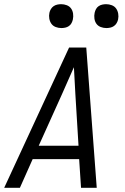

<svg xmlns="http://www.w3.org/2000/svg" viewBox="-29 -897 599 917"><path d="M-9 0 301 -670H383L433 0H358L349 -137H127L66 0ZM346 -201 331 -447Q329 -479 327.5 -511.5Q326 -544 324 -576Q310 -544 295.5 -511.5Q281 -479 267 -447L156 -201ZM479 -763Q465 -763 452 -768Q439 -773 431.5 -783.5Q424 -794 422 -808Q420 -822 423 -836Q425 -845 429.5 -853.5Q434 -862 442 -867.5Q450 -873 459.5 -875Q469 -877 478 -877Q492 -877 505 -872Q518 -867 525.5 -856.5Q533 -846 535.5 -832Q538 -818 535 -804Q533 -795 528 -786.5Q523 -778 515 -772.5Q507 -767 497.5 -765Q488 -763 479 -763ZM264 -763Q250 -763 237 -768Q224 -773 216.5 -783.5Q209 -794 206.5 -808Q204 -822 207 -836Q209 -845 214 -853.5Q219 -862 227 -867.5Q235 -873 244.5 -875Q254 -877 263 -877Q277 -877 290 -872Q303 -867 310.5 -856.5Q318 -846 320 -832Q322 -818 319 -804Q317 -795 312.5 -786.5Q308 -778 300 -772.5Q292 -767 282.5 -765Q273 -763 264 -763Z"/></svg>

Font: Lode Term
Style: Italic
Weight: 400
Italic angle: -11°
Monospace: yes
Designer: Belleve Invis
Foundry: Belleve Invis
Version: Version 29.2.0